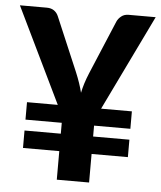

<svg xmlns="http://www.w3.org/2000/svg" viewBox="-52 -772 684 817"><g transform="rotate(5 290.0 -363.0)"><path d="M382.5 -317.5H514V-243H359V-196.5H514V-122H359V0H221V-122H66V-196.5H221V-243H66V-317.5H197.5L0 -725.5H115Q134 -725.5 146.5 -716.5Q159 -707.5 165 -692.5L262.5 -463Q272.5 -439 279.5 -418.2Q286.5 -397.5 291.5 -377.5Q295.5 -397.5 302 -418.2Q308.5 -439 318.5 -463L415 -692.5Q420.5 -705 433 -715.2Q445.5 -725.5 464.5 -725.5H580Z"/></g></svg>

Font: Lato
Style: Regular
Weight: 800
Designer: Lukasz Dziedzic with Adam Twardoch and Botio Nikoltchev
Foundry: tyPoland Lukasz Dziedzic
Version: Version 2.015; 2015-08-06; http://www.latofonts.com/; ttfaut